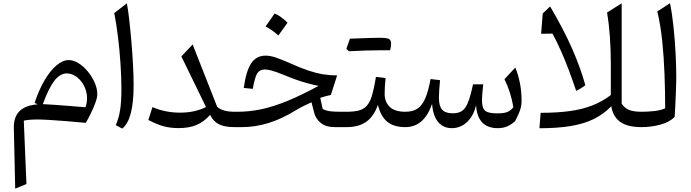

<svg xmlns="http://www.w3.org/2000/svg" viewBox="-20 -772 4199 1166"><path d="M209 -138.2 190.4 -147.5Q215.3 -224.1 249.5 -282.7Q283.7 -341.3 322.3 -374.3Q360.8 -407.2 397.9 -407.2Q426.8 -407.2 457 -388.2Q487.3 -369.1 513.2 -337.9Q539.1 -306.6 554.9 -270.5Q570.8 -234.4 570.8 -199.7Q570.8 -179.2 559.3 -147.9Q547.9 -116.7 531.7 -83.7Q515.6 -50.8 501 -25.9Q439.5 -31.7 381.8 -36.4Q324.2 -41 278.6 -43.7Q232.9 -46.4 208 -46.4Q182.1 -46.4 161.9 -44.7Q141.6 -43 124.5 -39.6L140.6 345.7L72.3 373.5L64 3.9Q62 -127.9 209 -138.2ZM240.2 -139.6Q265.6 -138.7 309.6 -135.5Q353.5 -132.3 404.1 -128.4Q454.6 -124.5 499.5 -120.6Q512.7 -162.1 506.8 -199.2Q501 -236.3 482.4 -264.9Q463.9 -293.5 438 -309.8Q412.1 -326.2 385.7 -326.2Q344.2 -326.2 309.6 -280.8Q274.9 -235.4 240.2 -139.6Z M750.5 -752Q757.8 -713.9 764.9 -651.9Q772 -589.8 778.1 -518.1Q784.2 -446.3 787.8 -377.2Q791.5 -308.1 791.5 -255.9Q791.5 -149.4 774.4 -84.5Q757.3 -19.5 722.7 8.8L683.1 -11.7Q701.7 -54.7 709.5 -104.2Q717.3 -153.8 717.3 -231.9Q717.3 -303.7 711.7 -386.5Q706.1 -469.2 696.3 -549.3Q686.5 -629.4 673.8 -692.4Z M1231 -122.1 1081.5 -429.2 1149.9 -502 1298.8 -123.5Q1330.6 -93.3 1404.8 -93.3H1405.3V0H1404.8Q1343.8 0 1309.8 -17.1Q1275.9 -34.2 1255.9 -74.2Q1218.8 -32.7 1174.3 -13.4Q1129.9 5.9 1064.5 5.9Q1014.2 5.9 973.6 -5.1Q933.1 -16.1 880.9 -43.5L905.8 -121.6Q983.4 -87.9 1073.7 -87.9Q1163.1 -87.9 1231 -122.1Z M1593.3 -434.1Q1619.1 -434.1 1652.3 -423.6Q1685.5 -413.1 1742.2 -387.7Q1803.2 -360.4 1850.8 -344.2Q1898.4 -328.1 1940.9 -321Q1983.4 -314 2027.3 -314L1989.3 -195.3Q1957 -188.5 1924.8 -177.7L1939.9 -110.4Q1960.9 -99.1 1985.6 -96.2Q2010.3 -93.3 2045.9 -93.3H2085.4V0H2010.7Q1960 0 1928.7 -24.9Q1897.5 -49.8 1887.7 -88.4L1871.6 -150.9Q1850.6 -141.6 1826.4 -129.6Q1802.2 -117.7 1778.3 -103.5Q1693.8 -50.8 1612.3 -25.4Q1530.8 0 1449.7 0H1405.3Q1389.2 0 1389.2 -32.7V-60.5Q1389.2 -93.3 1405.3 -93.3H1423.3Q1495.1 -93.3 1568.4 -108.9Q1641.6 -124.5 1725.8 -159.2Q1810.1 -193.8 1914.6 -250.5Q1877 -258.3 1844.7 -267.1Q1812.5 -275.9 1778.1 -288.1Q1743.7 -300.3 1698.7 -318.8Q1653.3 -337.4 1628.4 -343.8Q1603.5 -350.1 1587.9 -350.1Q1556.6 -350.1 1541.7 -325.7Q1526.9 -301.3 1515.1 -232.4L1460.4 -237.8Q1474.6 -342.3 1505.9 -388.2Q1537.1 -434.1 1593.3 -434.1ZM1647.5 -689.9Q1682.6 -676.8 1726.1 -634.3Q1712.4 -614.7 1698.7 -595.7Q1685.1 -576.7 1670.4 -556.6Q1636.7 -587.4 1592.8 -611.3Q1606.9 -631.3 1620.4 -650.4Q1633.8 -669.4 1647.5 -689.9Z M2298.3 -466.8Q2212.4 -466.8 2098.6 -460.9Q2093.3 -466.8 2083.5 -475.6Q2088.9 -491.7 2094.5 -506.8Q2100.1 -522 2105 -537.1Q2237.3 -542.5 2283.9 -542.5Q2330.6 -542.5 2342.8 -535.2Q2355 -527.8 2355 -507.6Q2355 -487.3 2349.1 -466.8ZM2085.4 0Q2069.3 0 2069.3 -32.7V-60.5Q2069.3 -93.3 2085.4 -93.3Q2132.3 -93.3 2162.1 -101.8Q2191.9 -110.4 2210.4 -133.1Q2229 -155.8 2240.7 -197.5Q2252.4 -239.3 2263.2 -305.2L2321.8 -298.3Q2315.9 -242.7 2315.9 -203.1Q2315.9 -152.3 2346.9 -122.8Q2377.9 -93.3 2441.4 -93.3H2441.9V0H2441.4Q2370.6 0 2331.1 -33.2Q2291.5 -66.4 2274.9 -135.3Q2252 -67.4 2205.8 -33.7Q2159.7 0 2085.4 0Z M3002.9 6.3Q2879.4 6.3 2871.1 -133.3Q2856 -67.9 2816.2 -30.8Q2776.4 6.3 2724.1 6.3Q2671.9 6.3 2640.6 -31.2Q2609.4 -68.8 2604 -141.1Q2578.1 -67.9 2537.6 -33.9Q2497.1 0 2441.9 0Q2425.8 0 2425.8 -32.7V-60.5Q2425.8 -93.3 2441.9 -93.3Q2486.3 -93.3 2515.1 -112.3Q2543.9 -131.3 2562.7 -175Q2581.5 -218.8 2594.7 -292L2652.3 -285.2Q2649.4 -258.3 2647.5 -226.6Q2645.5 -194.8 2645.5 -177.7Q2645.5 -127.9 2665 -106Q2684.6 -84 2730.5 -84Q2765.1 -84 2786.6 -98.9Q2808.1 -113.8 2823 -152.1Q2837.9 -190.4 2852.5 -259.8H2914.6Q2912.1 -243.2 2909.7 -211.9Q2907.2 -180.7 2907.2 -160.6Q2907.2 -115.2 2926.3 -99.4Q2945.3 -83.5 3000 -83.5Q3039.6 -83.5 3060.3 -91.6Q3081.1 -99.6 3097.7 -120.6Q3089.8 -167 3076.2 -210Q3062.5 -252.9 3043.5 -291L3109.4 -361.8Q3127 -319.3 3137.2 -268.6Q3147.5 -217.8 3147.5 -159.7Q3147.5 -141.1 3144.3 -125Q3141.1 -108.9 3132.8 -88.4Q3124.5 -67.9 3107.9 -35.6Q3082 -13.2 3057.9 -3.4Q3033.7 6.3 3002.9 6.3Z M3755.4 -752V-142.6Q3772.5 -115.7 3800 -104.5Q3827.6 -93.3 3875.5 -93.3H3876V0H3875.5Q3790 0 3746.1 -32Q3702.1 -64 3692.4 -127Q3646 -78.6 3586.2 -49.3Q3526.4 -20 3445.8 -6.6Q3365.2 6.8 3255.9 6.8L3263.2 -86.9Q3364.3 -86.9 3440.4 -97.4Q3516.6 -107.9 3576.9 -131.6Q3637.2 -155.3 3689.5 -194.8V-378.4Q3689.5 -469.7 3683.8 -549.1Q3678.2 -628.4 3666.5 -695.8ZM3320.8 -732.9Q3402.3 -594.7 3453.6 -478.5Q3504.9 -362.3 3534.7 -254.9Q3512.2 -236.3 3479 -220.2Q3455.1 -291.5 3433.1 -349.6Q3411.1 -407.7 3387.7 -460.4Q3364.3 -513.2 3335.4 -567.9L3266.1 -566.9L3275.9 -689.9Z M4048.8 -752.4Q4062 -688 4070.3 -608.4Q4078.6 -528.8 4082.8 -448.5Q4086.9 -368.2 4086.9 -300.3Q4086.9 -288.1 4086.2 -260.3Q4085.4 -232.4 4084 -197Q4082.5 -161.6 4080.8 -125.7Q4079.1 -89.8 4077.1 -62Q4046.9 -30.8 3991.2 -15.4Q3935.5 0 3876 0Q3859.9 0 3859.9 -32.7V-60.5Q3859.9 -93.3 3876 -93.3Q3915.5 -93.3 3954.3 -97.7Q3993.2 -102.1 4019.5 -114.3Q4019.5 -213.4 4015.6 -319.1Q4011.7 -424.8 4001.5 -523.9Q3991.2 -623 3971.7 -702.6Z"/></svg>

Font: Pinar DS2-Regular
Style: Regular
Weight: 400
Designer: Amin Abedi
Version: Version 2.000